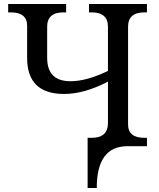

<svg xmlns="http://www.w3.org/2000/svg" viewBox="-20 -734 796 964"><path d="M522 -324.2V-113.8C521 -65.9 493.7 -42 439.9 -42H419.9V210H465.8C465.8 69.8 517.1 0 620.1 0H717.8V-42H705.1C650.4 -42 623 -64.5 623 -108.9V-600.1C623 -647.9 650.4 -671.9 705.1 -671.9H717.8V-713.9H426.8V-671.9H439.9C494.6 -671.9 522 -647.9 522 -600.1V-377.9C450.2 -343.3 387.7 -326.2 334 -326.2C255.9 -326.2 216.8 -365.2 216.8 -443.8V-600.1C216.8 -647.9 244.1 -671.9 298.8 -671.9H312V-713.9H21V-671.9H34.2C88.9 -671.9 116.2 -649.4 116.2 -604V-442.9C116.2 -322.3 178.2 -262.2 301.8 -262.2C368.7 -262.2 442.4 -282.7 522 -324.2Z"/></svg>

Font: The Erased English
Style: Regular
Weight: 400
Designer: Monotype Design team + ligartures altered by 180 Amsterdam
Foundry: Monotype Imaging Inc.
Version: Version 1.030;Glyphs 3.1.2 (3151)